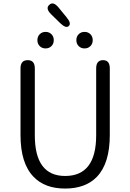

<svg xmlns="http://www.w3.org/2000/svg" viewBox="-20 -1081 756 1114"><path d="M175 -55Q99 -133 99 -297V-684Q99 -732 141 -732Q182 -732 182 -684V-296Q182 -60 358 -60Q538 -60 538 -296V-684Q538 -732 578 -732Q617 -732 617 -684V-297Q617 -133 542 -55Q476 13 358 13Q240 13 175 -55ZM244.5 -800Q224 -800 210.5 -813.5Q197 -827 197 -848Q197 -869 210.5 -882.5Q224 -896 244.5 -896Q265 -896 278.5 -882.5Q292 -869 292 -848Q292 -827 278.5 -813.5Q265 -800 244.5 -800ZM470.5 -800Q450 -800 436.5 -813.5Q423 -827 423 -848Q423 -869 436.5 -882.5Q450 -896 470.5 -896Q491 -896 504.5 -882.5Q518 -869 518 -848Q518 -827 504.5 -813.5Q491 -800 470.5 -800ZM379 -930Q363 -914 329 -947L277 -998Q242 -1032 266 -1053Q289 -1075 320 -1037L366 -981Q396 -945 379 -930Z"/></svg>

Font: Resource Han Rounded KR Normal
Style: Regular
Weight: 350
Designer: Cyano Hao (round all glyphs); Ryoko NISHIZUKA 西塚涼子 (kana, bopomofo & ideographs); Paul D. Hunt (Latin, Greek & Cyrillic)
Foundry: Cyano Hao
Version: 0.990